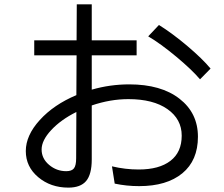

<svg xmlns="http://www.w3.org/2000/svg" viewBox="-20 -814 1040 890"><path d="M334 -373 335 -557.6H138.7V-627H335L335.9 -793.9H405.3V-627H613.3V-557.6H405.3V-398.4Q490.2 -422.9 579.1 -422.9Q726.6 -422.9 812 -356.4Q897.5 -290 897.5 -180.2Q897.5 -70.3 825.2 -10.7Q752.9 48.8 625 48.8Q566.4 48.8 511.7 37.1L499 -43Q560.5 -28.3 623 -28.3Q717.8 -28.3 770 -68.4Q822.3 -108.4 822.3 -185.1Q822.3 -261.7 756.3 -308.1Q690.4 -354.5 575.2 -354.5Q491.2 -354.5 405.3 -325.2V-75.2Q405.3 -5.9 379.4 24.9Q353.5 55.7 296.9 55.7Q214.8 55.7 157.2 7.3Q99.6 -41 99.6 -113.8Q99.6 -186.5 164.6 -257.8Q229.5 -329.1 334 -373ZM287.1 -20.5Q312.5 -20.5 322.8 -33.7Q333 -46.9 333 -80.1L334 -294.9Q261.7 -258.8 217.3 -210.9Q172.9 -163.1 172.9 -121.1Q172.9 -79.1 207.5 -49.8Q242.2 -20.5 287.1 -20.5ZM667 -645.5 716.8 -698.2Q779.3 -659.2 848.6 -600.6Q918 -542 956.1 -496.1L907.2 -446.3Q870.1 -490.2 796.9 -551.3Q723.6 -612.3 667 -645.5Z"/></svg>

Font: GenEi M Gothic v2 Regular
Style: Regular
Weight: 400
Version: Version 2.0